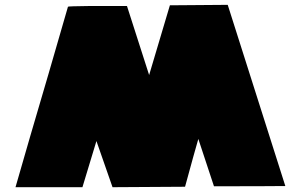

<svg xmlns="http://www.w3.org/2000/svg" viewBox="-20 -781 1263 804"><path d="M511.7 -755.9Q535.2 -683.6 604.5 -466.8Q626 -540 691.4 -758.8Q752 -759.8 933.6 -760.7Q993.2 -571.3 1174.8 -2Q1099.6 -1 876 -1Q859.4 -50.8 810.5 -199.2Q795.9 -149.4 754.9 1Q678.7 1 451.2 2.9Q434.6 -44.9 383.8 -190.4Q369.1 -141.6 325.2 2.9Q254.9 2.9 44.9 2.9Q99.6 -188.5 182.6 -469.7Q264.6 -751 264.6 -752.9Q264.6 -754.9 357.4 -755.9Q450.2 -755.9 511.7 -755.9Z"/></svg>

Font: Star Wars
Style: Regular
Weight: 400
Version: Version 1.0